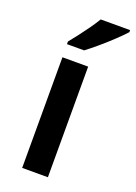

<svg xmlns="http://www.w3.org/2000/svg" viewBox="-147 -825 624 884"><g transform="rotate(20 165.5 -383.0)"><path d="M207 0H81V-542H207ZM331 -756Q315 -738 284.5 -709Q254 -680 221 -652Q188 -624 164 -606H80V-619Q95 -637 115 -663Q135 -689 154.5 -716.5Q174 -744 187 -766H331Z"/></g></svg>

Font: Noto Sans SemiBold
Style: Regular
Weight: 600
Designer: Monotype Design Team
Foundry: Monotype Imaging Inc.
Version: Version 2.007